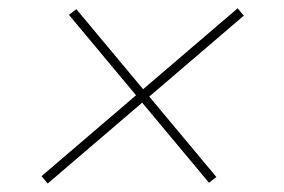

<svg xmlns="http://www.w3.org/2000/svg" viewBox="-20 -513 677 458"><path d="M478.5 -77.1 144.5 -477.5 162.1 -491.2 496.1 -90.8ZM93.8 -75.2 79.1 -92.8 546.9 -493.2 561.5 -475.6Z"/></svg>

Font: Inter Thin
Style: Italic
Weight: 250
Italic angle: -9.3988°
Designer: Rasmus Andersson
Foundry: rsms
Version: Version 4.001;git-66647c0bb